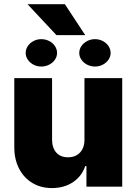

<svg xmlns="http://www.w3.org/2000/svg" viewBox="-20 -912 667 938"><path d="M392.6 -530.3H577.1V0H402.3V-100.6H396.5Q378.9 -49.8 335.7 -21.5Q292.5 6.8 233.4 6.8Q179.2 6.8 137.5 -18.6Q95.7 -43.9 72.8 -89.1Q49.8 -134.3 49.8 -192.4V-530.3H234.4V-230.5Q234.4 -189.9 254.9 -166.7Q275.4 -143.6 312.5 -143.6Q349.1 -143.6 371.1 -167Q393.1 -190.4 392.6 -231.4ZM181.6 -720.7Q202.1 -720.7 220 -711.7Q237.8 -702.6 248.3 -687Q258.8 -671.4 258.8 -653.3Q258.8 -635.7 248.3 -620.4Q237.8 -605 220 -595.9Q202.1 -586.9 181.6 -586.9Q161.6 -586.9 144 -595.9Q126.5 -605 116 -620.4Q105.5 -635.7 105.5 -653.3Q105.5 -671.4 116 -687Q126.5 -702.6 144 -711.7Q161.6 -720.7 181.6 -720.7ZM444.3 -720.7Q464.4 -720.7 481.9 -711.7Q499.5 -702.6 510 -687Q520.5 -671.4 520.5 -653.3Q520.5 -635.7 510 -620.4Q499.5 -605 481.9 -595.9Q464.4 -586.9 444.3 -586.9Q423.8 -586.9 406 -595.9Q388.2 -605 377.7 -620.4Q367.2 -635.7 367.2 -653.3Q367.2 -671.9 377.9 -687.3Q388.7 -702.6 406.2 -711.7Q423.8 -720.7 444.3 -720.7ZM396.5 -740.2H255.9L114.3 -891.6H296.9Z"/></svg>

Font: Pretendard GOV Black
Style: Regular
Weight: 900
Designer: Base glyphs from Inter by Rasmus Andersson; Hangeul glyphs from Noto Sans CJK(Source Han Sans) by Jang Soo-young and Kan
Foundry: Kil Hyung-jin
Version: Version 1.309